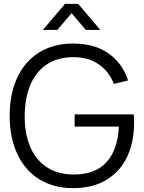

<svg xmlns="http://www.w3.org/2000/svg" viewBox="-20 -960 745 995"><path d="M202.3 -805 317 -940H385L499.7 -805H424.7L351 -891.7L277.3 -805ZM358.7 15Q257.7 15 183.5 -31.1Q109.3 -77.2 69.7 -161.8Q30 -246.3 30 -360Q30 -473 69.3 -557.5Q108.7 -642 182.8 -688.2Q257 -734.3 358.7 -734.3Q469.7 -734.3 541.9 -683.5Q614.2 -632.7 643.8 -543.2L570.2 -525.2Q545.2 -589.3 492 -626.4Q438.8 -663.5 361.7 -663.7Q279.3 -664 222.5 -626.1Q165.7 -588.2 137.2 -519.8Q108.7 -451.3 108 -360Q107.3 -269.2 136 -200.6Q164.7 -132 221.8 -94Q278.8 -56 361.7 -55.7Q474.3 -55.2 532.5 -120.2Q590.7 -185.3 596 -304H366.7V-367H673Q674.3 -355.3 674.7 -343.6Q675 -331.8 675 -324.3Q675 -225.3 639.3 -148.7Q603.7 -72 532.6 -28.5Q461.5 15 358.7 15Z"/></svg>

Font: Hauora
Style: Regular
Weight: 400
Designer: Wayne Shih
Foundry: WCYS
Version: Version 1.001